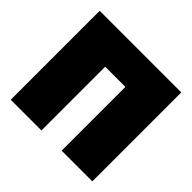

<svg xmlns="http://www.w3.org/2000/svg" viewBox="-171 -901 1088 1088"><g transform="rotate(45 373.0 -356.5)"><path d="M46 0V-713H700V0H454V-511H292V0Z"/></g></svg>

Font: Commissioner Black
Style: Regular
Weight: 900
Designer: Kostas Bartsokas
Foundry: Kostas Bartsokas
Version: Version 1.000; ttfautohint (v1.8.3)